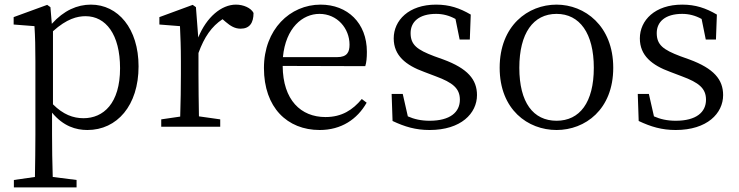

<svg xmlns="http://www.w3.org/2000/svg" viewBox="-20 -548 3193 830"><path d="M209 -413C269 -467 314 -478 350 -478C437 -478 499 -400 499 -253C499 -101 427 -37 341 -37C296 -37 253 -53 209 -97ZM198 -517 184 -527 39 -474V-442L129 -435C132 -388 133 -346 133 -282V34C133 93 132 157 131 217L40 230V262H311V230L208 217C206 156 205 90 205 32V-61C254 -2 308 14 358 14C486 14 579 -92 579 -261C579 -425 490 -528 373 -528C314 -528 256 -503 204 -445Z M827 -517 813 -527 669 -474V-442L758 -435C760 -388 762 -347 762 -283V-228C762 -177 761 -100 759 -44L677 -32V0H932V-32L840 -45C839 -101 838 -177 838 -228V-319C863 -388 895 -434 942 -465L956 -453C976 -436 995 -424 1020 -424C1059 -424 1076 -449 1076 -492C1065 -514 1032 -528 1000 -528C937 -528 873 -474 837 -386Z M1203 -301C1215 -428 1288 -488 1361 -488C1438 -488 1491 -425 1491 -355C1491 -323 1481 -301 1437 -301ZM1559 -262C1564 -277 1566 -298 1566 -324C1566 -449 1482 -528 1366 -528C1234 -528 1121 -421 1121 -254C1121 -83 1222 14 1362 14C1455 14 1524 -32 1565 -104L1544 -120C1505 -73 1458 -42 1387 -42C1281 -42 1203 -115 1202 -263Z M1857 -305C1783 -333 1755 -354 1755 -405C1755 -454 1792 -488 1865 -488C1894 -488 1922 -481 1949 -466L1967 -377H2011L2015 -485C1967 -513 1923 -528 1865 -528C1747 -528 1682 -460 1682 -382C1682 -308 1734 -266 1814 -237L1864 -218C1937 -191 1968 -166 1968 -117C1968 -63 1926 -26 1837 -26C1800 -26 1770 -33 1743 -45L1721 -142H1673L1677 -25C1730 0 1777 14 1837 14C1973 14 2042 -58 2042 -137C2042 -204 2002 -252 1896 -291Z M2386 14C2509 14 2631 -74 2631 -255C2631 -437 2507 -528 2386 -528C2262 -528 2140 -437 2140 -255C2140 -74 2262 14 2386 14ZM2386 -26C2285 -26 2225 -105 2225 -255C2225 -404 2285 -488 2386 -488C2486 -488 2547 -404 2547 -255C2547 -105 2486 -26 2386 -26Z M2921 -305C2847 -333 2819 -354 2819 -405C2819 -454 2856 -488 2929 -488C2958 -488 2986 -481 3013 -466L3031 -377H3075L3079 -485C3031 -513 2987 -528 2929 -528C2811 -528 2746 -460 2746 -382C2746 -308 2798 -266 2878 -237L2928 -218C3001 -191 3032 -166 3032 -117C3032 -63 2990 -26 2901 -26C2864 -26 2834 -33 2807 -45L2785 -142H2737L2741 -25C2794 0 2841 14 2901 14C3037 14 3106 -58 3106 -137C3106 -204 3066 -252 2960 -291Z"/></svg>

Font: Source Han Serif K
Style: Regular
Weight: 400
Designer: Ryoko NISHIZUKA 西塚涼子 (kana & ideographs); Frank Grießhammer (Latin, Greek & Cyrillic); Wenlong ZHANG 张文龙 (bopomofo); San
Foundry: Adobe Systems Incorporated
Version: Version 1.001;PS 1.001;hotconv 16.6.54;makeotf.lib2.5.65590